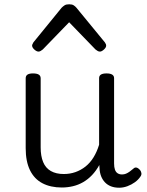

<svg xmlns="http://www.w3.org/2000/svg" viewBox="-20 -858 685 897"><path d="M269 18Q216 18 178 -2Q140 -22 120 -63Q100 -104 100 -166V-492Q100 -504 108.5 -509.5Q117 -515 134 -515Q152 -515 161 -509.5Q170 -504 170 -492V-169Q170 -129 181.5 -101Q193 -73 217.5 -59Q242 -45 278 -45Q307 -45 332.5 -54Q358 -63 379.5 -80Q401 -97 417 -123Q433 -149 443 -182V-493Q443 -504 451.5 -509.5Q460 -515 478 -515Q495 -515 504 -509.5Q513 -504 513 -493V-94Q513 -77 517 -65.5Q521 -54 529.5 -48.5Q538 -43 550 -43Q560 -43 568.5 -46.5Q577 -50 586 -56.5Q595 -63 603 -70Q610 -77 618 -75Q626 -73 634 -64Q639 -58 640.5 -49.5Q642 -41 636 -33Q626 -18 610 -6.5Q594 5 575 12Q556 19 537 19Q515 19 498.5 12.5Q482 6 470.5 -6Q459 -18 452.5 -34.5Q446 -51 445 -72L444 -87Q429 -60 410 -40Q391 -20 368.5 -7Q346 6 320.5 12Q295 18 269 18ZM160 -617Q151 -617 140.5 -626.5Q130 -636 130 -645Q130 -648 131.5 -651Q133 -654 136 -660L268 -822Q274 -828 281.5 -833Q289 -838 303 -838Q317 -838 324.5 -833Q332 -828 337 -822L470 -660Q474 -654 475 -651Q476 -648 476 -645Q476 -636 465.5 -626.5Q455 -617 447 -617Q441 -617 436 -620Q431 -623 426 -627L303 -754L180 -627Q175 -623 170 -620Q165 -617 160 -617Z"/></svg>

Font: Playwrite BR Light
Style: Regular
Weight: 300
Version: Version 1.003